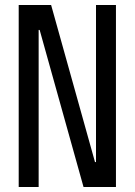

<svg xmlns="http://www.w3.org/2000/svg" viewBox="-20 -750 540 770"><path d="M55 0V-730H185L361 -100H365V-730H445V0H315L139 -630H135V0Z"/></svg>

Font: M PLUS Code Latin
Style: Regular
Weight: 400
Designer: Coji Morishita
Foundry: UNDERFOREST DESIGN
Version: Version 1.002; ttfautohint (v1.8.3)